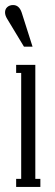

<svg xmlns="http://www.w3.org/2000/svg" viewBox="-25 -741 219 761"><path d="M39 0V-32H59V-452H39V-484H115V-32H135V0ZM3 -667Q-5 -680 -5 -692Q-5 -705 4 -713Q13 -721 27 -721Q39 -721 47.5 -713.5Q56 -706 61 -691L104 -556H70Z"/></svg>

Font: Margherita Variable
Style: Regular
Weight: 400
Designer: James Puckett
Foundry: Dunwich Type Founders
Version: Version 1.008